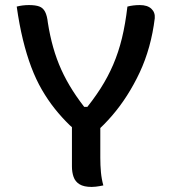

<svg xmlns="http://www.w3.org/2000/svg" viewBox="-20 -729 690 758"><path d="M388 3Q379 5 372 6Q365 7 358 8Q351 9 342 9Q311 9 294 -1.5Q277 -12 270.5 -30.5Q264 -49 264 -72Q264 -119 264 -166Q264 -213 264 -260H376Q376 -234 376 -208.5Q376 -183 376 -157Q376 -131 376 -106Q376 -76 378.5 -49Q381 -22 388 3ZM46 -703Q57 -706 69.5 -707.5Q82 -709 94 -709Q120 -709 135 -703.5Q150 -698 158 -682.5Q166 -667 169 -639Q177 -588 190 -542Q203 -496 222 -454Q241 -412 267.5 -370.5Q294 -329 330 -285L287 -307H352L307 -285Q347 -333 376.5 -379Q406 -425 427 -474Q448 -523 461.5 -578.5Q475 -634 483 -703Q494 -706 506.5 -707.5Q519 -709 532 -709Q562 -709 577.5 -694.5Q593 -680 591 -657Q584 -599 569 -545Q554 -491 531.5 -443Q509 -395 481.5 -352Q454 -309 422.5 -272.5Q391 -236 358 -207Q337 -207 322 -207.5Q307 -208 295.5 -211Q284 -214 274.5 -219.5Q265 -225 255 -235Q224 -265 196.5 -299.5Q169 -334 145.5 -374.5Q122 -415 103.5 -464Q85 -513 70.5 -572.5Q56 -632 46 -703Z"/></svg>

Font: Recursive Casual Medium
Style: Regular
Weight: 500
Version: Version 1.047